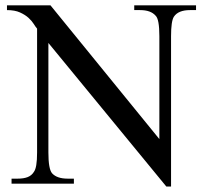

<svg xmlns="http://www.w3.org/2000/svg" viewBox="-20 -682 763 713"><path d="M685.1 -644.5Q664.1 -644.5 648.9 -638.4Q633.8 -632.3 625.5 -619.6Q615.2 -603 615.2 -547.4V10.7H597.7L159.7 -522.5V-115.7Q159.7 -54.7 173.3 -38.6Q191.4 -18.6 231.4 -18.6H254.4V0H22.9V-18.6H45.9Q67.9 -18.6 82.8 -24.4Q97.7 -30.3 106 -43.9Q111.8 -51.8 114.7 -69.1Q117.7 -86.4 117.7 -115.7V-575.7Q112.8 -581.1 105.7 -592.5Q98.6 -604 86.2 -615.5Q73.7 -627 54.4 -635.7Q35.2 -644.5 5.9 -644.5V-662.1H167.5L571.8 -165.5V-547.4Q571.8 -610.4 558.1 -623.5Q540 -644.5 500.5 -644.5H478.5V-662.1H708V-644.5Z"/></svg>

Font: Doulos SIL APac
Style: Regular
Weight: 400
Designer: Walt Agee, Victor Gaultney, Peter Martin, Debbi Hosken, Becca Hirsbrunner
Foundry: SIL International
Version: Version 5.000